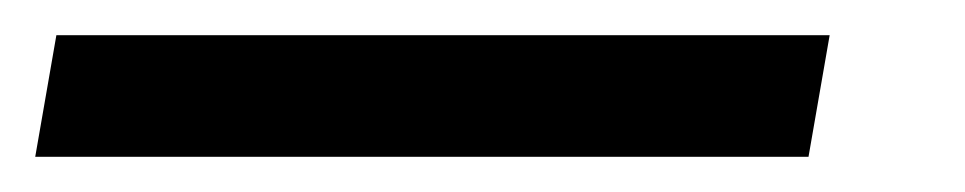

<svg xmlns="http://www.w3.org/2000/svg" viewBox="-88 40 548 109"><path d="M-68 129H371L383 60H-56Z"/></svg>

Font: Fixel Display
Style: Italic
Weight: 400
Italic angle: -10°
Designer: AlfaBravo + MacPaw
Foundry: Kyrylo Tkachov, Marchela Mozhyna, Serhii Makarenko, Maria Weinstein, Zakhar Kryvoshyya
Version: Version 1.210;Glyphs 3.2 (3217)